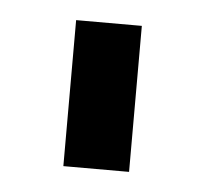

<svg xmlns="http://www.w3.org/2000/svg" viewBox="-30 -731 280 262"><g transform="rotate(5 110.0 -600.0)"><path d="M65 -500H155V-700H65Z"/></g></svg>

Font: Golos Text VF
Style: Regular
Weight: 400
Designer: A.Korolkova, Vitaly Kuzmin
Foundry: ParaType Ltd
Version: Version 2.005